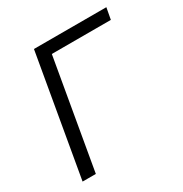

<svg xmlns="http://www.w3.org/2000/svg" viewBox="-130 -629 695 729"><g transform="rotate(-30 217.5 -264.0)"><path d="M425.8 -478H167L84 0H25.9L117.7 -528.3H435.1Z"/></g></svg>

Font: RobotoInd Light
Style: Italic
Weight: 300
Italic angle: -12°
Designer: Google
Version: Version 2.001151; 2014